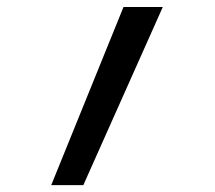

<svg xmlns="http://www.w3.org/2000/svg" viewBox="-20 -538 626 558"><path d="M128.9 0H222.2L453.1 -517.6H338.9Z"/></svg>

Font: Cascadia Code PL
Style: Regular
Weight: 400
Monospace: yes
Designer: Aaron Bell
Foundry: Saja Typeworks
Version: Version 2404.023